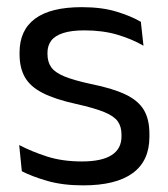

<svg xmlns="http://www.w3.org/2000/svg" viewBox="-20 -520 481 550"><path d="M218.5 11Q159.5 11 115.5 -1.8Q71.5 -14.5 42.5 -29.5L35 -104.5Q71.5 -85.5 115.2 -71.5Q159 -57.5 214.5 -57.5Q271 -57.5 299.5 -75.5Q328 -93.5 328 -129V-134.5Q328 -157.5 317.2 -172.5Q306.5 -187.5 278.5 -199Q250.5 -210.5 199 -222Q137.5 -235.5 102 -253.8Q66.5 -272 51.2 -299Q36 -326 36 -365V-369.5Q36 -433.5 80.5 -466.5Q125 -499.5 214.5 -499.5Q272 -499.5 314.2 -486.5Q356.5 -473.5 383.5 -457.5L391 -389Q358.5 -408 316.5 -420.5Q274.5 -433 222 -433Q184 -433 160.5 -425.2Q137 -417.5 126.5 -403.2Q116 -389 116 -369V-365Q116 -343 126.5 -327.8Q137 -312.5 164.2 -301.2Q191.5 -290 240 -279.5Q302.5 -267 339.2 -249.5Q376 -232 392 -205.2Q408 -178.5 408 -136.5V-128Q408 -59 360 -24Q312 11 218.5 11Z"/></svg>

Font: Anek Odia Medium
Style: Regular
Weight: 400
Version: Version 1.003